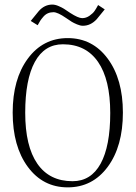

<svg xmlns="http://www.w3.org/2000/svg" viewBox="-20 -808 590 836"><path d="M113.8 -716.8 148.9 -759.8Q173.8 -788.1 208 -788.1Q220.2 -788.1 235.4 -781.5Q250.5 -774.9 258.5 -769.8Q266.6 -764.6 285.2 -752Q320.8 -729 337.9 -729Q355 -729 369.9 -739.5Q384.8 -750 391.8 -760.3Q398.9 -770.5 407.2 -786.1L436 -767.1L400.9 -724.1Q374.5 -695.8 340.8 -695.8Q329.6 -695.8 315.2 -701.9Q300.8 -708 292.5 -713.1Q284.2 -718.3 267.1 -730Q231 -754.9 212.9 -754.9Q199.2 -754.9 188.2 -750Q177.2 -745.1 168.5 -734.9Q159.7 -724.6 155.3 -717.8Q150.9 -710.9 144 -698.2ZM253.9 -615.2Q173.8 -615.2 131.8 -538.6Q89.8 -461.9 89.8 -316.9Q89.8 -171.4 142.6 -95.2Q195.3 -19 295.9 -19Q376 -19 418 -95.2Q460 -171.4 460 -315.9Q460 -461.4 407 -538.3Q354 -615.2 253.9 -615.2ZM515.1 -317.9Q515.1 -170.9 449 -81.5Q382.8 7.8 274.9 7.8Q167 7.8 101.1 -81.5Q35.2 -170.9 35.2 -317.9Q35.2 -463.4 101.1 -552.7Q167 -642.1 274.9 -642.1Q382.8 -642.1 449 -552.7Q515.1 -463.4 515.1 -317.9Z"/></svg>

Font: Resagokr
Style: Light
Weight: 300
Designer: gluk
Foundry: gluk
Version: Version 0.95